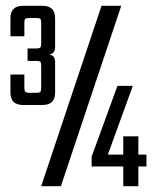

<svg xmlns="http://www.w3.org/2000/svg" viewBox="-20 -642 547 662"><path d="M64 -563V-517H16V-579Q16 -601 27 -611.5Q38 -622 60 -622H126Q148 -622 159 -611.5Q170 -601 170 -579V-480Q170 -468 164.5 -461.5Q159 -455 149 -454Q159 -453 164.5 -446.5Q170 -440 170 -428V-323Q170 -301 159 -290.5Q148 -280 126 -280H60Q38 -280 27 -290.5Q16 -301 16 -323V-385H64V-340Q64 -329 67.5 -325.5Q71 -322 81 -322H105Q116 -322 119 -325.5Q122 -329 122 -340V-415Q122 -426 119 -429Q116 -432 105 -432H75V-475H105Q116 -475 119 -478.5Q122 -482 122 -492V-563Q122 -574 119 -577Q116 -580 105 -580H81Q71 -580 67.5 -577Q64 -574 64 -563ZM314 -68V-109H485V-68ZM296 -68V-102L385 -346H438L337 -68ZM405 -172H457V0H405ZM330 -622H398L190 0H122Z"/></svg>

Font: Teko Variable Light
Style: Regular
Weight: 300
Designer: Manushi Parikh, Jonny Pinhorn
Foundry: Indian Type Foundry
Version: Version 3.000